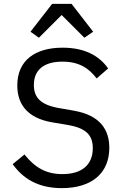

<svg xmlns="http://www.w3.org/2000/svg" viewBox="-20 -955 640 987"><path d="M297.9 12.1C453.1 12.1 541.9 -66.1 541.9 -195C541.9 -285.9 497.2 -361.9 360.1 -386L285.2 -399.1C186.1 -415.8 154.1 -456 154.1 -518.1C154.1 -596.9 207 -638.1 301.1 -638.1C388.1 -638.1 437.9 -603 476.9 -551.8L535.9 -603C489 -670.1 413 -709.9 301.8 -709.9C160.2 -709.9 68.9 -644.2 68.9 -516C68.9 -427.9 111.9 -349.1 248.9 -326L327.1 -312.9C421.9 -296.9 457 -261 457 -192.8C457 -109 402 -60 301.1 -60C217 -60 160.2 -93 105.8 -160.9L45.1 -111.2C96.9 -39.1 172.9 12.1 297.9 12.1ZM136.7 -791.9 180 -761 296.9 -877.8 413.7 -761 458.8 -791.9 348 -935H247.9Z"/></svg>

Font: Margiela Mono
Style: Regular
Weight: 400
Designer: Mike Abbink, Paul van der Laan, Pieter van Rosmalen
Foundry: Bold Monday
Version: Version 2.003 2021